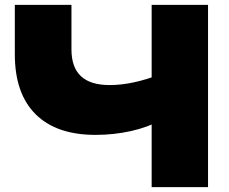

<svg xmlns="http://www.w3.org/2000/svg" viewBox="-20 -770 941 790"><path d="M373 -215Q212 -215 126.5 -300Q41 -385 41 -547V-750H274V-567Q274 -493 313 -456.5Q352 -420 431 -420Q479 -420 530 -431Q581 -442 633 -462L645 -277Q588 -246 518 -230.5Q448 -215 373 -215ZM604 0V-750H836V0Z"/></svg>

Font: Unbounded ExtraBold
Style: Regular
Weight: 800
Designer: Luke Prowse, Jean-Baptiste Morizot, Fátima Lázaro, Florian Runge
Foundry: NaN
Version: Version 1.701;gftools[0.9.28.dev5+ged2979d]